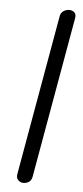

<svg xmlns="http://www.w3.org/2000/svg" viewBox="-51 -705 316 735"><g transform="rotate(5 107.5 -337.5)"><path d="M68 0Q56 0 47.5 -8.5Q39 -17 42 -33L150 -645Q152 -661 163 -668Q174 -675 185 -675Q197 -675 205 -667.5Q213 -660 210 -645L101 -27Q98 -12 88.5 -6Q79 0 68 0Z"/></g></svg>

Font: Edu VIC WA NT Beginner
Style: Regular
Weight: 400
Designer: Tina and Corey Anderson
Foundry: Google for Education
Version: Version 1.003